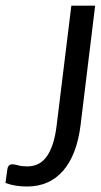

<svg xmlns="http://www.w3.org/2000/svg" viewBox="-25 -662 364 689"><path d="M0 0ZM264.2 -213.4Q251 -106.9 201.9 -49.8Q152.8 7.3 71.8 7.3Q51.3 7.3 32.5 4.4Q13.7 1.5 -5.4 -5.4L1.5 -55.7Q2.4 -62.5 6.6 -67.4Q10.7 -72.3 20 -72.3Q28.3 -72.3 40.5 -68.6Q52.7 -64.9 73.2 -64.9Q92.8 -64.9 109.9 -72.5Q127 -80.1 140.4 -97.4Q153.8 -114.7 163.6 -142.8Q173.3 -170.9 178.2 -211.4L231 -641.6H316.4Z"/></svg>

Font: Carlito
Style: Italic
Weight: 400
Italic angle: -7°
Designer: Lukasz Dziedzic
Foundry: tyPoland Lukasz Dziedzic
Version: Version 1.104